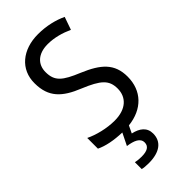

<svg xmlns="http://www.w3.org/2000/svg" viewBox="-296 -788 1091 1091"><g transform="rotate(-45 249.5 -242.0)"><path d="M329 138C329 89 294 63 243 52L264 8C382 -5 455 -80 455 -193C455 -298 396 -349 282 -397C178 -440 143 -468 143 -541C143 -602 185 -645 264 -645C317 -645 369 -630 415 -609L442 -686C395 -708 335 -724 265 -724C140 -724 53 -652 54 -540C54 -428 112 -375 221 -331C332 -285 367 -254 367 -185C367 -116 318 -68 226 -68C162 -68 93 -86 46 -109V-23C87 -3 143 8 209 10L173 83C223 90 259 105 259 140C259 171 235 185 189 185C171 185 152 183 140 180V235C151 238 170 240 192 240C281 240 329 203 329 138Z"/></g></svg>

Font: Noto Sans Arabic UI SmCn
Style: Regular
Weight: 400
Width: 4
Designer: Monotype Design Team, Nadine Chahine and Nizar Qandah
Foundry: Monotype Imaging Inc.
Version: Version 2.010